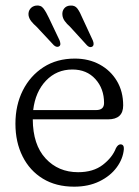

<svg xmlns="http://www.w3.org/2000/svg" viewBox="-20 -673 508 703"><path d="M431 -287Q431 -236 375.5 -236H100Q100.5 -143 147 -92.8Q193.5 -42.5 266 -42.5Q321.5 -42.5 356.5 -69.5Q391.5 -96.5 404.5 -130.5Q412 -144.5 421.5 -144.5Q434.5 -144 433.5 -127Q430.5 -91.5 407.2 -60Q384 -28.5 344 -9Q304 10.5 251.5 10.5Q185 10.5 137 -18.8Q89 -48 62.8 -100.2Q36.5 -152.5 36.5 -220Q36.5 -288 63.5 -341.8Q90.5 -395.5 139.2 -427Q188 -458.5 254 -458.5Q305 -458.5 345 -436.8Q385 -415 408 -376.5Q431 -338 431 -287ZM245 -418.5Q187.5 -418.5 148.5 -377.8Q109.5 -337 101.5 -270H332Q361 -270 361 -296Q361 -348.5 329.2 -383.5Q297.5 -418.5 245 -418.5ZM282 -606.5 320 -524.5Q326 -509 319 -503Q309.5 -496.5 299 -506.5L236 -575.5Q224.5 -585.5 217 -596Q209.5 -606.5 208.5 -618Q207 -632 214.8 -641.8Q222.5 -651.5 236 -652.5Q254 -654.5 263.5 -641.5Q273 -628.5 282 -606.5ZM159 -607.5 198 -525.5Q200.5 -519 201 -513.2Q201.5 -507.5 197.5 -504Q189 -497.5 177.5 -507L114 -575Q102.5 -585 94.5 -595Q86.5 -605 84.5 -617Q83 -631 90.8 -640.8Q98.5 -650.5 111.5 -652.5Q129.5 -655 139.2 -642Q149 -629 159 -607.5Z"/></svg>

Font: Fraunces 72pt SuperSoft Light
Style: Regular
Weight: 300
Version: Version 1.000;[0bf87f6ff]